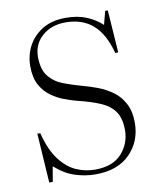

<svg xmlns="http://www.w3.org/2000/svg" viewBox="-67 -578 546 647"><g transform="rotate(-10 206.5 -254.5)"><path d="M50 14 39 -155H49Q64 -96 89.5 -62.5Q115 -29 146 -15.5Q177 -2 210 -2Q271 -2 301.5 -36Q332 -70 332 -116Q332 -157 315.5 -180Q299 -203 267.5 -216.5Q236 -230 190 -241Q171 -246 148 -254.5Q125 -263 103.5 -278.5Q82 -294 68.5 -319Q55 -344 55 -383Q55 -420 71.5 -451.5Q88 -483 120.5 -503Q153 -523 200 -523Q242 -523 272.5 -510Q303 -497 324 -477L336 -523H345L355 -378L345 -377Q327 -445 290.5 -476.5Q254 -508 197 -508Q149 -508 117.5 -480.5Q86 -453 86 -409Q86 -366 105 -342.5Q124 -319 154.5 -307.5Q185 -296 218 -287Q241 -281 267.5 -271Q294 -261 317 -244.5Q340 -228 354.5 -201Q369 -174 369 -135Q369 -71 327 -28.5Q285 14 209 14Q173 14 138 2.5Q103 -9 71 -38L62 14Z"/></g></svg>

Font: Literata 72pt ExtraLight
Style: Regular
Weight: 200
Designer: Latin by Veronika Burian and Jose Scaglione. Greek by Irene Vlachou. Cyrillic by Vera Evstafieva.
Foundry: TypeTogether
Version: Version 3.002